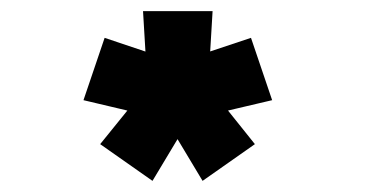

<svg xmlns="http://www.w3.org/2000/svg" viewBox="-20 -820 690 345"><path d="M344 -495 278 -605 354 -666 438 -561ZM254 -495 160 -561 245 -666 320 -605ZM278 -605 130 -640 168 -752 299 -708ZM299 -603Q275 -603 258 -617.5Q241 -632 241 -653Q241 -672.5 258 -689.8Q275 -707 299 -707Q322.5 -707 339.2 -689.8Q356 -672.5 356 -653Q356 -632 339.2 -617.5Q322.5 -603 299 -603ZM245 -666 237 -800H362L354 -666ZM320 -605 299 -708 431 -752 469 -640Z"/></svg>

Font: Trispace Thin ExtraBold
Style: Regular
Weight: 800
Version: Version 1.210